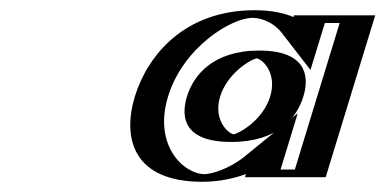

<svg xmlns="http://www.w3.org/2000/svg" viewBox="-20 -860 755 376"><path d="M386.1 -671C399.6 -715 442.1 -746 483.1 -746C524.1 -746 547.6 -715 534.1 -671C521 -628 480.5 -597 437.5 -597C393.5 -597 373 -628 386.1 -671ZM484.8 -513 495.8 -549C463.9 -523 420.1 -504 376.1 -504C283.1 -504 241 -579 269.1 -671C297.6 -764 385.8 -840 478.8 -840C521.8 -840 552.2 -825 571.6 -800L580.8 -830H689.8L592.8 -513ZM371.1 -671C387.1 -723.2 438.7 -761 487.7 -761C536.7 -761 565.1 -723.2 549.1 -671C533.6 -620 483.9 -582 432.9 -582C380.9 -582 355.6 -620.2 371.1 -671ZM504.4 -528 522.6 -587.4 487.9 -559.2C459.7 -536.2 420.3 -519 380.7 -519C296.8 -519 258.2 -586.1 284.1 -671C310.5 -757.1 390.5 -825 474.2 -825C513.6 -825 540.6 -811.6 558 -789L576.1 -765.7L591.2 -815H670.2L582.4 -528ZM371.1 -671C355.6 -620.2 380.9 -582 432.9 -582C483.9 -582 533.6 -620 549.1 -671C565.1 -723.2 536.7 -761 487.7 -761C438.7 -761 387.1 -723.2 371.1 -671ZM504.4 -528H582.4L670.2 -815H591.2L576.1 -765.7L558 -789C540.6 -811.6 513.6 -825 474.2 -825C390.5 -825 310.5 -757.1 284.1 -671C258.2 -586.1 296.8 -519 380.7 -519C420.3 -519 459.7 -536.2 487.9 -559.2L522.6 -587.4ZM386.1 -671C373 -628.1 393.6 -597 437.5 -597C480.4 -597 521 -628.1 534.1 -671C547.6 -714.9 524 -746 483.1 -746C442.1 -746 399.6 -714.9 386.1 -671ZM484.8 -513H592.8L689.8 -830H580.8L571.6 -800C552.3 -825 521.8 -840 478.8 -840C385.9 -840 297.6 -764 269.1 -671C241 -579 283.1 -504 376.1 -504C420.1 -504 463.9 -523 495.8 -549ZM346.1 -671C334.1 -631.6 338.7 -582 432.9 -582C526.2 -582 562.1 -631.5 574.1 -671C586.6 -711.6 579.2 -761 487.7 -761C396.1 -761 358.6 -711.6 346.1 -671ZM529.4 -528 563.1 -638.2 459.5 -553.9C428 -528.2 392.6 -519 380.7 -519C340.2 -519 279.7 -574.7 309.1 -671C338.9 -768.4 434 -825 474.2 -825C489.1 -825 514 -818.6 532.8 -794.4L588 -723L616.2 -815H645.2L557.4 -528ZM411.1 -671C424.5 -714.5 467.3 -742.3 483 -745.8C497.1 -742.1 522.4 -714.3 509.1 -671C495.1 -625.1 448.9 -598.8 437.4 -597C427.2 -598.6 397 -624.7 411.1 -671ZM459.8 -513H617.8L714.8 -830H555.8L554.7 -826.6C536.3 -834.5 510.6 -840 478.8 -840C342.4 -840 269.1 -752.7 244.1 -671C219.5 -590.3 239.8 -504 376.1 -504C410.1 -504 439.5 -511 461.7 -519.1Z"/></svg>

Font: Hussar Outliner
Style: Obl
Weight: 700
Foundry: Cannot Into Space Fonts
Version: Version 0.92